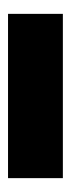

<svg xmlns="http://www.w3.org/2000/svg" viewBox="131 -158 176 478"><g transform="rotate(-90 219.0 81.0)"><path d="M423.5 149.5H14.5V13H423.5Z"/></g></svg>

Font: Anek Devanagari ExtraBold
Style: Regular
Weight: 800
Designer: Kailash Malviya (Devanagari) & Yesha Goshar (Latin)
Foundry: Ek Type
Version: Version 1.003